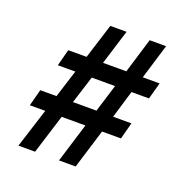

<svg xmlns="http://www.w3.org/2000/svg" viewBox="-119 -759 837 867"><g transform="rotate(20 300.0 -325.0)"><path d="M256 0 314 -189H200L141 0H61L121 -189H47L68 -269H146L188 -402H104L125 -482H213L266 -650H344L292 -482H404L455 -650H534L483 -482H564L542 -402H458L418 -269H506L485 -189H394L336 0ZM338 -269 379 -402H267L225 -269Z"/></g></svg>

Font: TypoPRO Source Code Pro
Style: Bold Italic
Weight: 700
Italic angle: -11°
Monospace: yes
Designer: Paul D. Hunt, Teo Tuominen
Foundry: Adobe Systems Incorporated
Version: Version 1.030;PS 1.0;hotconv 1.0.84;makeotf.lib2.5.63406